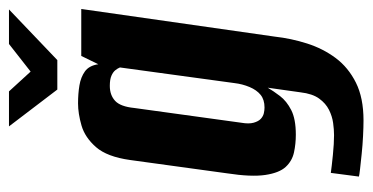

<svg xmlns="http://www.w3.org/2000/svg" viewBox="-216 -474 810 417"><g transform="rotate(-90 188.5 -266.0)"><path d="M135 119Q121 119 101 118Q81 117 62 115Q43 113 29.5 111.5Q16 110 13 109L21 48Q35 50 60 52.5Q85 55 103 55Q115 55 129.5 53Q144 51 158 44Q172 37 182.5 22.5Q193 8 196 -18L206 -89Q199 -77 188 -62.5Q177 -48 157.5 -38Q138 -28 104 -28Q84 -28 65.5 -32Q47 -36 34 -50Q21 -64 16.5 -94.5Q12 -125 20 -177L49 -388Q56 -438 77 -462Q98 -486 124 -493.5Q150 -501 172 -501Q193 -501 211 -498Q229 -495 241.5 -486Q254 -477 257 -457L275 -494H377L317 -74Q313 -38 302 -3.5Q291 31 270.5 58.5Q250 86 217 102.5Q184 119 135 119ZM163 -96Q180 -96 190.5 -104.5Q201 -113 207.5 -128.5Q214 -144 216 -161L250 -410Q248 -415 244 -420Q240 -425 232 -428.5Q224 -432 210 -432Q190 -432 177.5 -420.5Q165 -409 162 -379L130 -147Q127 -130 130 -119.5Q133 -109 138.5 -104Q144 -99 150.5 -97.5Q157 -96 163 -96ZM202 -546 122 -651H198L241 -604L301 -651H376L266 -546Z"/></g></svg>

Font: Alumni Sans
Style: Bold Italic
Weight: 700
Italic angle: -8°
Designer: Robert E. Leuschke
Foundry: Robert E. Leuschke
Version: Version 1.016